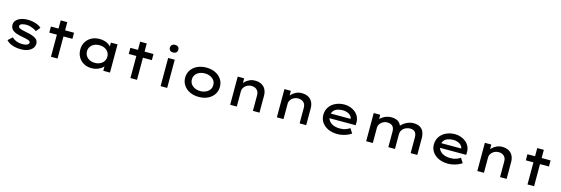

<svg xmlns="http://www.w3.org/2000/svg" viewBox="46 -2122 10131 3466"><g transform="rotate(15 5112.0 -389.0)"><path d="M362 10Q276 10 205 -13.5Q134 -37 88 -87L168 -160Q205 -124 254 -105.5Q303 -87 362 -87Q384 -87 405.5 -89.5Q427 -92 445.5 -99.5Q464 -107 475 -118Q486 -129 486 -145Q486 -172 448 -186Q427 -193 398 -200Q369 -207 334 -213Q274 -224 228 -238.5Q182 -253 152 -276Q129 -294 116 -320.5Q103 -347 103 -381Q103 -418 122 -446.5Q141 -475 175 -496Q209 -517 254 -527.5Q299 -538 350 -538Q395 -538 442.5 -529Q490 -520 532.5 -502Q575 -484 605 -455L540 -376Q516 -395 483 -410Q450 -425 414.5 -434Q379 -443 347 -443Q325 -443 303.5 -440Q282 -437 263.5 -430.5Q245 -424 235 -413.5Q225 -403 225 -387Q225 -377 230.5 -367.5Q236 -358 247 -351Q266 -340 299.5 -331.5Q333 -323 375 -315Q434 -304 481 -289.5Q528 -275 559 -253Q583 -236 595.5 -213Q608 -190 608 -159Q608 -107 575.5 -69Q543 -31 488 -10.5Q433 10 362 10Z M924 0V-680H1047V0ZM782 -413V-527H1214V-413Z M1685 10Q1601 10 1537 -25.5Q1473 -61 1437 -123Q1401 -185 1401 -264Q1401 -344 1438.5 -406Q1476 -468 1541.5 -503Q1607 -538 1691 -538Q1742 -538 1785.5 -525.5Q1829 -513 1861 -491.5Q1893 -470 1912.5 -445Q1932 -420 1935 -394L1903 -395V-527H2027V0H1902V-139L1929 -134Q1926 -110 1905 -84.5Q1884 -59 1851 -38Q1818 -17 1775.5 -3.5Q1733 10 1685 10ZM1717 -99Q1773 -99 1816 -120.5Q1859 -142 1883 -179.5Q1907 -217 1907 -264Q1907 -312 1883 -349Q1859 -386 1816 -407Q1773 -428 1717 -428Q1660 -428 1617 -407Q1574 -386 1550 -349Q1526 -312 1526 -264Q1526 -217 1550 -179.5Q1574 -142 1617 -120.5Q1660 -99 1717 -99Z M2409 0V-680H2532V0ZM2267 -413V-527H2699V-413Z M2973 0V-527H3096V0ZM3034 -645Q2996 -645 2975.5 -663.5Q2955 -682 2955 -716Q2955 -748 2976 -768Q2997 -788 3034 -788Q3071 -788 3091.5 -769.5Q3112 -751 3112 -716Q3112 -685 3091 -665Q3070 -645 3034 -645Z M3687 10Q3592 10 3518.5 -25Q3445 -60 3403 -122.5Q3361 -185 3361 -264Q3361 -344 3403 -406Q3445 -468 3518.5 -503Q3592 -538 3687 -538Q3781 -538 3854.5 -503Q3928 -468 3969.5 -406Q4011 -344 4011 -264Q4011 -185 3969.5 -122.5Q3928 -60 3854.5 -25Q3781 10 3687 10ZM3687 -99Q3743 -99 3789 -120.5Q3835 -142 3861.5 -179Q3888 -216 3886 -264Q3888 -313 3861.5 -350Q3835 -387 3789 -408Q3743 -429 3687 -429Q3630 -429 3584 -408Q3538 -387 3512 -349.5Q3486 -312 3487 -264Q3486 -216 3512 -179Q3538 -142 3584 -120.5Q3630 -99 3687 -99Z M4273 0V-527H4393L4395 -393L4361 -386Q4377 -425 4411 -459Q4445 -493 4492 -515.5Q4539 -538 4596 -538Q4670 -538 4720 -510Q4770 -482 4795.5 -431.5Q4821 -381 4821 -315V0H4698V-296Q4698 -338 4680 -368Q4662 -398 4631 -413.5Q4600 -429 4558 -429Q4523 -429 4493 -416.5Q4463 -404 4441.5 -383.5Q4420 -363 4408.5 -338.5Q4397 -314 4397 -290V0H4335Q4308 0 4292.5 0Q4277 0 4273 0Z M5146 0V-527H5266L5268 -393L5234 -386Q5250 -425 5284 -459Q5318 -493 5365 -515.5Q5412 -538 5469 -538Q5543 -538 5593 -510Q5643 -482 5668.5 -431.5Q5694 -381 5694 -315V0H5571V-296Q5571 -338 5553 -368Q5535 -398 5504 -413.5Q5473 -429 5431 -429Q5396 -429 5366 -416.5Q5336 -404 5314.5 -383.5Q5293 -363 5281.5 -338.5Q5270 -314 5270 -290V0H5208Q5181 0 5165.5 0Q5150 0 5146 0Z M6276 10Q6179 10 6103.5 -25Q6028 -60 5986 -121Q5944 -182 5944 -259Q5944 -324 5969 -375Q5994 -426 6037.5 -462.5Q6081 -499 6140 -519Q6199 -539 6264 -539Q6326 -539 6380 -519.5Q6434 -500 6474.5 -465.5Q6515 -431 6537 -383.5Q6559 -336 6558 -279L6557 -230H6040L6017 -317H6454L6438 -303V-325Q6433 -357 6408 -380.5Q6383 -404 6345.5 -417.5Q6308 -431 6264 -431Q6206 -431 6160.5 -414Q6115 -397 6089 -361Q6063 -325 6063 -268Q6063 -218 6092.5 -179.5Q6122 -141 6174 -120Q6226 -99 6296 -99Q6360 -99 6404 -116Q6448 -133 6479 -155L6535 -69Q6504 -46 6462.5 -28.5Q6421 -11 6373.5 -0.5Q6326 10 6276 10Z M6815 0V-527H6936L6938 -395L6905 -400Q6916 -424 6938 -448Q6960 -472 6991.5 -491.5Q7023 -511 7062.5 -523.5Q7102 -536 7148 -536Q7198 -536 7238.5 -520.5Q7279 -505 7306 -472Q7333 -439 7341 -387L7309 -393L7317 -409Q7330 -430 7354 -452.5Q7378 -475 7409.5 -493.5Q7441 -512 7478.5 -524Q7516 -536 7557 -536Q7635 -536 7681.5 -507.5Q7728 -479 7749 -428Q7770 -377 7770 -312V0H7646V-297Q7646 -337 7633.5 -366.5Q7621 -396 7594.5 -411.5Q7568 -427 7527 -427Q7491 -427 7459 -415.5Q7427 -404 7403 -383.5Q7379 -363 7366 -335.5Q7353 -308 7353 -277V0H7229V-298Q7229 -337 7215 -366Q7201 -395 7172 -411Q7143 -427 7097 -427Q7063 -427 7034 -414.5Q7005 -402 6983.5 -381.5Q6962 -361 6950.5 -337.5Q6939 -314 6939 -290V0Z M8342 10Q8245 10 8169.5 -25Q8094 -60 8052 -121Q8010 -182 8010 -259Q8010 -324 8035 -375Q8060 -426 8103.5 -462.5Q8147 -499 8206 -519Q8265 -539 8330 -539Q8392 -539 8446 -519.5Q8500 -500 8540.5 -465.5Q8581 -431 8603 -383.5Q8625 -336 8624 -279L8623 -230H8106L8083 -317H8520L8504 -303V-325Q8499 -357 8474 -380.5Q8449 -404 8411.5 -417.5Q8374 -431 8330 -431Q8272 -431 8226.5 -414Q8181 -397 8155 -361Q8129 -325 8129 -268Q8129 -218 8158.5 -179.5Q8188 -141 8240 -120Q8292 -99 8362 -99Q8426 -99 8470 -116Q8514 -133 8545 -155L8601 -69Q8570 -46 8528.5 -28.5Q8487 -11 8439.5 -0.5Q8392 10 8342 10Z M8892 0V-527H9012L9014 -393L8980 -386Q8996 -425 9030 -459Q9064 -493 9111 -515.5Q9158 -538 9215 -538Q9289 -538 9339 -510Q9389 -482 9414.5 -431.5Q9440 -381 9440 -315V0H9317V-296Q9317 -338 9299 -368Q9281 -398 9250 -413.5Q9219 -429 9177 -429Q9142 -429 9112 -416.5Q9082 -404 9060.5 -383.5Q9039 -363 9027.5 -338.5Q9016 -314 9016 -290V0H8954Q8927 0 8911.5 0Q8896 0 8892 0Z M9830 0V-680H9953V0ZM9688 -413V-527H10120V-413Z"/></g></svg>

Font: Lexend Mega Medium
Style: Regular
Weight: 500
Version: Version 1.007